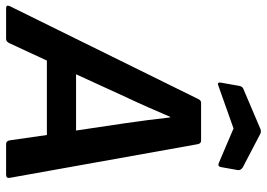

<svg xmlns="http://www.w3.org/2000/svg" viewBox="-176 -750 896 645"><g transform="rotate(90 272.5 -428.0)"><path d="M-22 0Q-34 0 -29 -12L282 -643Q287 -655 295 -655H423Q433 -655 435 -643L548 -12Q550 0 537 0H434Q424 0 422 -12L404 -137H154L96 -12Q91 0 81 0ZM277 -403 200 -235H389L364 -403Q359 -438 354 -476Q349 -514 345 -551H343Q327 -514 311 -477.5Q295 -441 277 -403ZM241 -714Q226 -707 228 -721L239 -783Q241 -794 249 -797L383 -854Q392 -858 400 -854L513 -795Q523 -788 522 -779L512 -723Q510 -709 497 -715L382 -764Z"/></g></svg>

Font: Sofia Sans
Style: Bold Italic
Weight: 700
Italic angle: -9°
Designer: Botio Nikoltchev, Ani Petrova
Foundry: lettersoup
Version: Version 4.101; ttfautohint (v1.8.4.7-5d5b)